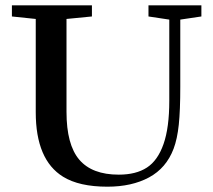

<svg xmlns="http://www.w3.org/2000/svg" viewBox="-20 -683 794 716"><path d="M380.4 13.2Q275.4 13.2 215.3 -23.9Q113.3 -86.9 113.3 -264.6V-612.3L24.4 -621.6V-663.1H322.8V-621.6L228 -612.3V-265.6Q228 -143.6 275.6 -87.6Q323.2 -31.7 422.9 -31.7Q487.3 -31.7 527.8 -58.1Q568.4 -84.5 589.8 -145.8Q611.3 -207 611.3 -307.6V-609.9L533.7 -621.6V-663.1H731V-621.6L652.3 -609.9V-359.4Q652.3 -271.5 646.7 -218Q641.1 -164.6 627.4 -128.4Q600.1 -56.2 535.9 -21.5Q471.7 13.2 380.4 13.2Z"/></svg>

Font: Elstob 6pt Medium
Style: Regular
Weight: 500
Designer: Peter S. Baker
Version: Version 1.015